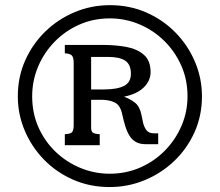

<svg xmlns="http://www.w3.org/2000/svg" viewBox="-20 -717 860 752"><path d="M409.7 15.6Q332 15.6 266.4 -13.2Q200.7 -42 152.1 -92Q103.5 -142.1 76.7 -205.8Q49.8 -269.5 49.8 -339.8Q49.8 -415.5 78.6 -480.2Q107.4 -544.9 157.7 -593.8Q208 -642.6 273.2 -669.7Q338.4 -696.8 410.6 -696.8Q488.3 -696.8 554 -667.7Q619.6 -638.7 668.2 -588.6Q716.8 -538.6 743.9 -474.4Q771 -410.2 771 -339.8Q771 -263.7 741.7 -198.7Q712.4 -133.8 661.6 -85.7Q610.8 -37.6 545.9 -11Q481 15.6 409.7 15.6ZM409.7 -36.6Q474.1 -36.6 529.5 -61Q585 -85.4 626.5 -127.9Q668 -170.4 691.2 -224.9Q714.4 -279.3 714.4 -339.8Q714.4 -405.3 689.7 -460.7Q665 -516.1 622.6 -557.6Q580.1 -599.1 525.1 -622.1Q470.2 -645 410.2 -645Q345.7 -645 290.3 -620.4Q234.9 -595.7 193.4 -553Q151.9 -510.3 128.9 -455.3Q106 -400.4 106 -339.8Q106 -273.9 130.6 -218.5Q155.3 -163.1 198 -122.3Q240.7 -81.5 295.4 -59.1Q350.1 -36.6 409.7 -36.6ZM233.9 -148.4V-191.4Q258.3 -192.4 263.4 -200.9Q268.6 -209.5 268.6 -226.1V-471.7Q268.6 -488.8 262.9 -497.8Q257.3 -506.8 233.9 -508.3V-541H384.8Q432.6 -541 474.9 -533.2Q517.1 -525.4 543.5 -502.4Q569.8 -479.5 569.8 -434.6Q569.8 -400.4 542.7 -374.3Q515.6 -348.1 465.8 -338.4Q490.2 -329.1 508.5 -314.9Q526.9 -300.8 533.7 -268.6Q536.1 -259.3 539.3 -241.5Q542.5 -223.6 552 -209.2Q561.5 -194.8 582 -194.8H599.6V-152.3H549.8Q526.9 -152.3 511.5 -161.4Q496.1 -170.4 486.3 -186.8Q476.6 -203.1 470.2 -224.4Q463.9 -245.6 458.5 -270Q451.2 -304.7 429.7 -315.4Q408.2 -326.2 376 -326.2H336.9V-216.8Q336.9 -203.1 343.3 -197.8Q349.6 -192.4 370.6 -191.4V-148.4Q363.8 -148.4 343.5 -148.4Q323.2 -148.4 299.3 -148.4Q275.4 -148.4 256.6 -148.4Q237.8 -148.4 233.9 -148.4ZM386.2 -366.7Q438.5 -366.7 465.6 -380.4Q492.7 -394 492.7 -428.2Q492.7 -464.4 470.7 -479.2Q448.7 -494.1 402.8 -494.1H336.9V-366.7Q340.3 -366.7 351.1 -366.7Q361.8 -366.7 372.6 -366.7Q383.3 -366.7 386.2 -366.7Z"/></svg>

Font: Kameron
Style: Regular
Weight: 400
Designer: Vernon Adams
Foundry: Vernon Adams
Version: Version 1.100